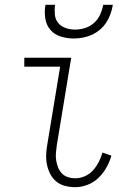

<svg xmlns="http://www.w3.org/2000/svg" viewBox="-20 -770 540 798"><path d="M293 8Q271 8 250 2.5Q229 -3 213.5 -16Q198 -29 188.5 -47.5Q179 -66 175 -86.5Q171 -107 172 -129Q173 -151 177 -172L230 -493H81V-530H276L216 -166Q214 -151 212.5 -135Q211 -119 213.5 -103.5Q216 -88 221.5 -74Q227 -60 237 -49.5Q247 -39 262 -34Q277 -29 293 -29Q313 -29 332.5 -37.5Q352 -46 366.5 -62Q381 -78 390.5 -97Q400 -116 406 -136L443 -123Q436 -98 422.5 -74Q409 -50 389.5 -31Q370 -12 344 -2Q318 8 293 8ZM286 -610Q258 -610 231.5 -618.5Q205 -627 188.5 -647Q172 -667 168 -694.5Q164 -722 169 -750H209Q206 -730 208 -709.5Q210 -689 222 -674.5Q234 -660 253 -653.5Q272 -647 292 -647Q313 -647 333.5 -653.5Q354 -660 370.5 -674.5Q387 -689 396 -709Q405 -729 409 -750H449Q446 -731 439.5 -712.5Q433 -694 422 -677Q411 -660 395 -646.5Q379 -633 361 -625Q343 -617 324 -613.5Q305 -610 286 -610Z"/></svg>

Font: Iosevka Slab Extralight
Style: Italic
Weight: 200
Italic angle: -9°
Monospace: yes
Designer: Belleve Invis
Foundry: Belleve Invis
Version: Version 11.1.1; ttfautohint (v1.8.3)